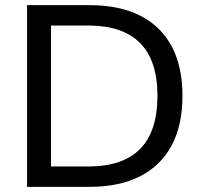

<svg xmlns="http://www.w3.org/2000/svg" viewBox="-20 -725 787 745"><path d="M85 0V-705H328Q443 -705 523.5 -664.5Q604 -624 646 -545.5Q688 -467 688 -353Q688 -239 646 -160.5Q604 -82 523.5 -41Q443 0 328 0ZM178 -79H322Q457 -79 524 -147.5Q591 -216 591 -353Q591 -490 523.5 -558Q456 -626 322 -626H178Z"/></svg>

Font: Nunito Sans 12pt ExtraLight 12pt Medium
Style: Regular
Weight: 500
Version: Version 3.101;gftools[0.9.27]